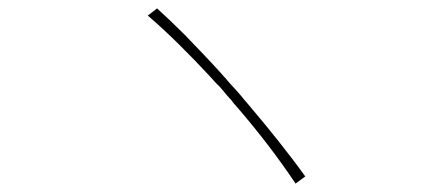

<svg xmlns="http://www.w3.org/2000/svg" viewBox="-20 -571 1040 456"><path d="M705 -152C667 -205 619 -265 568 -325L561 -333C550 -347 538 -360 526 -373L519 -381C517 -384 515 -386 512 -389L505 -397C477 -428 448 -458 421 -486L414 -493C393 -514 373 -533 353 -551L331 -534C379 -493 431 -441 482 -386L489 -378C493 -374 496 -370 500 -367L507 -359C510 -355 514 -351 517 -347L524 -339C525 -338 526 -336 528 -335L534 -327C591 -262 642 -195 682 -135L705 -152Z"/></svg>

Font: Glow Sans SC Normal Thin
Style: Regular
Weight: 100
Designer: Ryoko NISHIZUKA (kana, bopomofo & ideographs); Paul D. Hunt (Latin, Greek & Cyrillic); Sandoll Communications, Soo-young
Version: Version 0.93